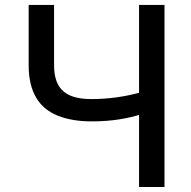

<svg xmlns="http://www.w3.org/2000/svg" viewBox="-20 -747 765 767"><path d="M94.5 -486.2C94.5 -378.6 136.4 -314.3 212 -284.4C249.6 -269.5 294.4 -262.1 346.2 -262.1C428.3 -262.1 489.7 -273.4 550.4 -292.3V-380.7C489.7 -362.2 416.9 -351.2 346.2 -351.2C252.1 -351.2 196 -383.5 196 -486.2V-727.3H94.5ZM535.5 0H637.1V-727.3H535.5Z"/></svg>

Font: Inter 465
Style: Regular
Weight: 400
Designer: Rasmus Andersson
Foundry: rsms
Version: Version 3.019;Glyphs 3.1.2 (3151)